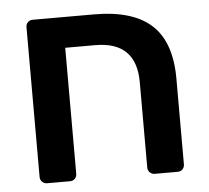

<svg xmlns="http://www.w3.org/2000/svg" viewBox="-45 -619 727 668"><g transform="rotate(-5 318.0 -285.5)"><path d="M93 0Q83 0 76 -7Q69 -14 69 -24V-547Q69 -558 76 -564.5Q83 -571 93 -571H307Q442 -571 507.5 -511Q573 -451 573 -323V-24Q573 -14 566.5 -7Q560 0 549 0H469Q459 0 452 -7Q445 -14 445 -24V-322Q445 -464 302 -464H197V-24Q197 -14 190.5 -7Q184 0 173 0Z"/></g></svg>

Font: Rubik AZ
Style: Regular
Weight: 500
Designer: Hubert and Fischer
Foundry: Hubert & Fischer
Version: Version 2.000